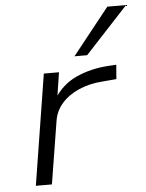

<svg xmlns="http://www.w3.org/2000/svg" viewBox="-54 -802 642 845"><g transform="rotate(-5 267.5 -379.0)"><path d="M70 0 148 -489H215L197 -372H189Q228 -435 292 -464Q356 -493 435 -498L469 -500L464 -437L405 -432Q345 -428 298 -407.5Q251 -387 222 -354Q193 -321 186 -279L141 0ZM289 -553 452 -758H535L345 -553Z"/></g></svg>

Font: Nunito Sans 10pt Expanded Light
Style: Italic
Weight: 300
Width: 7
Italic angle: -9°
Designer: Vernon Adams
Foundry: Vernon Adams
Version: Version 3.101;gftools[0.9.27]